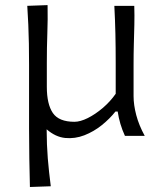

<svg xmlns="http://www.w3.org/2000/svg" viewBox="-20 -540 636 763"><path d="M98.9 203.1 181.8 200.2Q174.3 142.5 169.9 89.2Q165.6 35.9 165.4 -26.1Q200.6 4.5 239.1 8.3Q277.7 12.1 315.2 -2.4Q352.6 -17 384.5 -42.6Q416.4 -68.3 438.7 -96.7H447.7Q451.4 -71.6 458.5 -47.7Q465.6 -23.8 476.5 0H555.2Q532.2 -41.9 521.5 -82.5Q510.8 -123.1 510.8 -158.1V-282.8Q510.8 -326.9 511.9 -365.8Q513.1 -404.6 513.9 -441.7Q514.8 -478.8 513.6 -516.8H434.4Q437.4 -459.2 438.6 -405.5Q439.8 -351.7 439.8 -289.7V-167.3Q418 -136.2 388.3 -110.9Q358.6 -85.7 328.8 -70.8Q298.9 -56 275.8 -56Q213.7 -56 189.9 -91.1Q166.1 -126.3 166.1 -195V-289.7Q166.1 -351.7 168.1 -406.9Q170.2 -462.1 169.1 -519.7L88.4 -516.8Q90.9 -478.4 92.5 -441.5Q94.1 -404.5 94.8 -366Q95.5 -327.4 95.5 -282.8V-28.9Q95.5 35.2 96.5 90.4Q97.4 145.6 98.9 203.1Z"/></svg>

Font: Pinar-VF
Style: Regular
Weight: 300
Designer: Amin Abedi
Version: Version 3.0